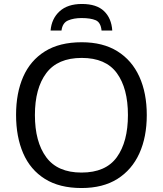

<svg xmlns="http://www.w3.org/2000/svg" viewBox="-20 -938 821 968"><path d="M720 -358Q720 -247 682.5 -164.5Q645 -82 572 -36Q499 10 391 10Q280 10 206.5 -36Q133 -82 97 -165Q61 -248 61 -359Q61 -469 97 -551Q133 -633 206.5 -679Q280 -725 392 -725Q499 -725 572 -679.5Q645 -634 682.5 -551.5Q720 -469 720 -358ZM156 -358Q156 -223 213 -145.5Q270 -68 391 -68Q513 -68 569 -145.5Q625 -223 625 -358Q625 -493 569 -569.5Q513 -646 392 -646Q271 -646 213.5 -569.5Q156 -493 156 -358ZM393 -918Q467 -918 504.5 -882Q542 -846 546 -784H492Q488 -825 462.5 -836Q437 -847 391 -847Q352 -847 323.5 -835Q295 -823 290 -784H235Q240 -844 280.5 -881Q321 -918 393 -918Z"/></svg>

Font: Noto Sans
Style: Regular
Weight: 400
Designer: Monotype Design Team
Foundry: Monotype Imaging Inc.
Version: Version 2.007